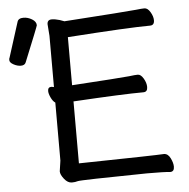

<svg xmlns="http://www.w3.org/2000/svg" viewBox="-52 -775 832 843"><g transform="rotate(-5 363.5 -353.5)"><path d="M52.7 -514.2Q37.1 -514.2 20.5 -523.2Q3.9 -532.2 3.9 -543Q3.9 -550.8 5.9 -553.2L54.7 -707Q59.1 -723.1 82 -723.1Q101.1 -723.1 119.4 -712.2Q137.7 -701.2 137.7 -685.1Q137.7 -681.2 74.7 -526.9Q69.8 -514.2 52.7 -514.2ZM231 16.1Q212.9 16.1 197.5 -3.4Q182.1 -22.9 182.1 -37.1L189 -84V-339.8Q178.7 -346.2 170.4 -363.5Q162.1 -380.9 162.1 -393.1Q162.1 -410.2 177.7 -410.2L189 -408.2V-633.8L185.1 -685.1Q185.1 -705.1 205.1 -705.1Q219.7 -705.1 239.7 -699.2L259.8 -691.9Q542 -710.9 577.1 -714.8Q603 -717.8 614.7 -717.8Q628.9 -717.8 640.4 -698.5Q651.9 -679.2 651.9 -662.1Q651.9 -640.1 632.8 -640.1Q544.9 -640.1 269 -621.1V-409.2Q485.8 -422.9 522 -426.8Q547.9 -430.2 560.1 -430.2Q573.7 -430.2 585.2 -410.6Q596.7 -391.1 596.7 -373Q596.7 -351.1 578.1 -351.1Q492.7 -351.1 269 -337.9V-64.9Q611.8 -70.8 644 -73.2Q662.1 -73.2 672.6 -52Q683.1 -30.8 683.1 -14.2Q683.1 7.8 665 7.8Q641.1 4.9 562 4.9Q268.1 8.8 257.1 12.5Q246.1 16.1 231 16.1Z"/></g></svg>

Font: LXGW WenKai GB Screen
Style: Regular
Weight: 400
Designer: LXGW / Fontworks Inc.
Foundry: LXGW / Fontworks Inc.
Version: Version 1.321;February 19, 2024;FontCreator 14.0.0.2901 64-b